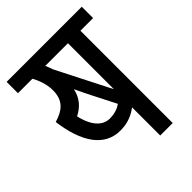

<svg xmlns="http://www.w3.org/2000/svg" viewBox="-182 -719 815 815"><g transform="rotate(-45 225.5 -311.0)"><path d="M375 -554H451V-622H0V-554H87C100 -530 114 -496 114 -458C114 -399 84 -371 27 -354C45 -216 101 -134 196 -134C241 -134 273 -149 300 -169V0H375ZM300 -554V-278L177 -520C173 -532 169 -543 164 -554ZM214 -328 268 -222C252 -211 230 -202 200 -202C158 -202 124 -236 108 -307C145 -326 170 -353 180 -398C193 -370 206 -344 214 -328Z"/></g></svg>

Font: Noto Sans Devanagari UI ExtraCondensed
Style: Regular
Weight: 400
Width: 2
Designer: Jelle Bosma - Monotype Design Team
Foundry: Monotype Imaging Inc.
Version: Version 2.003